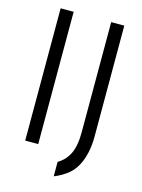

<svg xmlns="http://www.w3.org/2000/svg" viewBox="-128 -794 748 1009"><g transform="rotate(15 246.5 -289.0)"><path d="M144 -0.5H73.2V-720.2H144ZM266.6 142.1V63.5Q308.1 39.1 328.4 -3.9Q348.6 -46.9 348.6 -115.7V-718.8H419.9V-115.7Q419.9 -65.9 410.2 -23.9Q391.6 56.2 343.3 97.2Q309.6 125 266.6 142.1Z"/></g></svg>

Font: Greenwashing Machine
Style: Regular
Weight: 400
Designer: Tup Wanders
Foundry: Free font, DO NOT SELL
Version: Version 1.00;August 10, 2023;FontCreator 11.5.0.2430 64-bit